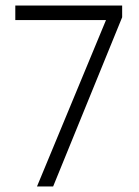

<svg xmlns="http://www.w3.org/2000/svg" viewBox="-20 -763 501 690"><path d="M113 -93H171L419 -701V-743H35V-691H361Z"/></svg>

Font: Noto Sans Telugu UI Condensed Light
Style: Regular
Weight: 300
Width: 3
Designer: Jelle Bosma - Monotype Design Team
Foundry: Monotype Imaging Inc.
Version: Version 2.005